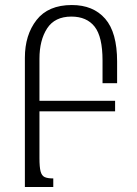

<svg xmlns="http://www.w3.org/2000/svg" viewBox="-20 -744 545 764"><path d="M388 -413V-503Q388 -598 356.5 -638Q325 -678 264 -678Q198 -678 167.5 -631Q137 -584 137 -510V-343H438V-301H137V-115Q137 -79 141.5 -62Q146 -45 157.5 -39.5Q169 -34 192 -34V0H79V-514Q79 -605 125.5 -664.5Q172 -724 266 -724Q351 -724 398.5 -669.5Q446 -615 446 -499V-413Z"/></svg>

Font: Noto Serif Armenian Light Cond
Style: Regular
Weight: 300
Width: 3
Designer: Monotype Design team
Foundry: Monotype Imaging Inc.
Version: Version 1.000